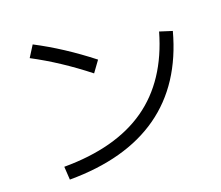

<svg xmlns="http://www.w3.org/2000/svg" viewBox="-102 -850 1142 991"><g transform="rotate(-15 469.0 -354.0)"><path d="M796.9 -611.3 866.2 -595.7Q817.4 -321.8 638.7 -170.7Q460 -19.5 154.3 7.8L143.6 -63.5Q425.8 -88.9 587.2 -224.4Q748.5 -359.9 796.9 -611.3ZM116.2 -651.4 149.4 -715.8Q300.8 -653.3 455.1 -552.7L417 -489.3Q265.1 -588.9 116.2 -651.4Z"/></g></svg>

Font: Pretendard JP
Style: Regular
Weight: 400
Designer: Base glyphs from Inter by Rasmus Andersson; Hangeul glyphs from Noto Sans CJK(Source Han Sans) by Jang Soo-young and Kan
Foundry: Kil Hyung-jin
Version: Version 1.309